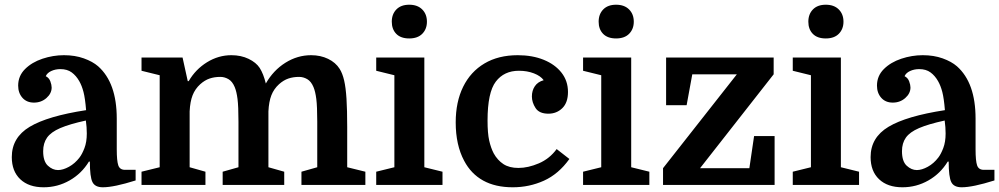

<svg xmlns="http://www.w3.org/2000/svg" viewBox="-20 -784 4236 814"><path d="M30 -118Q30 -201 106 -246.5Q182 -292 345 -317Q341 -367 334 -394Q327 -421 316 -440Q303 -463 284 -477Q265 -491 236 -491Q215 -491 197.5 -483Q180 -475 174 -461Q188 -454 193.5 -439Q199 -424 199 -413Q199 -388 177 -368.5Q155 -349 124 -349Q93 -349 75 -369.5Q57 -390 57 -421Q57 -462 86 -491Q115 -520 160 -535Q205 -550 251 -550Q298 -550 335.5 -536.5Q373 -523 396 -503Q475 -433 475 -281V-151Q475 -102 481.5 -83Q488 -64 510 -64H555V-19Q463 10 416 10Q383 10 372 -12Q361 -34 361 -99H357Q326 -48 275 -19Q224 10 165 10Q102 10 66 -24Q30 -58 30 -118ZM226 -63Q247 -63 272.5 -77Q298 -91 317 -116Q328 -130 338 -156Q348 -182 348 -218Q348 -230 347 -245Q346 -260 344 -273Q275 -258 235.5 -241Q196 -224 179.5 -200.5Q163 -177 163 -143Q163 -100 183 -81.5Q203 -63 226 -63Z M657 -75V-465L580 -484V-540H754L776 -440H780Q809 -490 857.5 -520Q906 -550 961 -550Q1002 -550 1034 -534.5Q1066 -519 1081 -496Q1097 -471 1107 -430Q1139 -486 1190 -518Q1241 -550 1299 -550Q1339 -550 1371 -534.5Q1403 -519 1420 -492Q1432 -473 1439 -443Q1446 -413 1449 -365.5Q1452 -318 1452 -245V-75L1529 -56V0H1258V-56L1325 -75V-268Q1325 -333 1321 -364.5Q1317 -396 1309 -415Q1299 -439 1282.5 -448.5Q1266 -458 1248 -458Q1223 -458 1202.5 -451Q1182 -444 1163 -427Q1141 -407 1130.5 -380Q1120 -353 1118 -312V-75L1185 -56V0H924V-56L991 -75V-268Q991 -333 987 -364.5Q983 -396 975 -415Q965 -439 948.5 -448.5Q932 -458 914 -458Q889 -458 868.5 -451Q848 -444 829 -427Q807 -407 796.5 -380Q786 -353 784 -312V-75L851 -56V0H580V-56Z M1652 -465 1575 -484V-540H1779V-75L1856 -56V0H1575V-56L1652 -75ZM1641 -692Q1641 -724 1660.5 -744Q1680 -764 1715 -764Q1750 -764 1770 -744Q1790 -724 1790 -692Q1790 -661 1770.5 -641Q1751 -621 1715 -621Q1679 -621 1660 -640.5Q1641 -660 1641 -692Z M2175 -550Q2237 -550 2285 -530.5Q2333 -511 2360.5 -476Q2388 -441 2388 -394Q2388 -349 2364 -325.5Q2340 -302 2305 -302Q2266 -302 2250.5 -326Q2235 -350 2235 -375Q2235 -400 2247.5 -418.5Q2260 -437 2285 -444Q2272 -462 2243.5 -473Q2215 -484 2180 -484Q2117 -484 2082 -438Q2047 -392 2047 -273Q2047 -219 2054 -188Q2061 -157 2073 -134Q2089 -105 2114 -88.5Q2139 -72 2178 -72Q2219 -72 2264.5 -91.5Q2310 -111 2340 -152L2394 -110Q2348 -46 2286 -18Q2224 10 2154 10Q2080 10 2028.5 -18.5Q1977 -47 1948 -102Q1912 -169 1912 -265Q1912 -352 1943.5 -416Q1975 -480 2034 -515Q2093 -550 2175 -550Z M2529 -465 2452 -484V-540H2656V-75L2733 -56V0H2452V-56L2529 -75ZM2518 -692Q2518 -724 2537.5 -744Q2557 -764 2592 -764Q2627 -764 2647 -744Q2667 -724 2667 -692Q2667 -661 2647.5 -641Q2628 -621 2592 -621Q2556 -621 2537 -640.5Q2518 -660 2518 -692Z M3157 -71 3177 -207H3264V0H2791V-71L3104 -469H2915L2891 -338H2804V-540H3260V-469L2948 -71Z M3418 -465 3341 -484V-540H3545V-75L3622 -56V0H3341V-56L3418 -75ZM3407 -692Q3407 -724 3426.5 -744Q3446 -764 3481 -764Q3516 -764 3536 -744Q3556 -724 3556 -692Q3556 -661 3536.5 -641Q3517 -621 3481 -621Q3445 -621 3426 -640.5Q3407 -660 3407 -692Z M3671 -118Q3671 -201 3747 -246.5Q3823 -292 3986 -317Q3982 -367 3975 -394Q3968 -421 3957 -440Q3944 -463 3925 -477Q3906 -491 3877 -491Q3856 -491 3838.5 -483Q3821 -475 3815 -461Q3829 -454 3834.5 -439Q3840 -424 3840 -413Q3840 -388 3818 -368.5Q3796 -349 3765 -349Q3734 -349 3716 -369.5Q3698 -390 3698 -421Q3698 -462 3727 -491Q3756 -520 3801 -535Q3846 -550 3892 -550Q3939 -550 3976.5 -536.5Q4014 -523 4037 -503Q4116 -433 4116 -281V-151Q4116 -102 4122.5 -83Q4129 -64 4151 -64H4196V-19Q4104 10 4057 10Q4024 10 4013 -12Q4002 -34 4002 -99H3998Q3967 -48 3916 -19Q3865 10 3806 10Q3743 10 3707 -24Q3671 -58 3671 -118ZM3867 -63Q3888 -63 3913.5 -77Q3939 -91 3958 -116Q3969 -130 3979 -156Q3989 -182 3989 -218Q3989 -230 3988 -245Q3987 -260 3985 -273Q3916 -258 3876.5 -241Q3837 -224 3820.5 -200.5Q3804 -177 3804 -143Q3804 -100 3824 -81.5Q3844 -63 3867 -63Z"/></svg>

Font: Domine
Style: Regular
Weight: 400
Designer: Pablo Impallari, Rodrigo Fuenzalida, Brenda Gallo
Foundry: Pablo Impallari, Rodrigo Fuenzalida, Brenda Gallo
Version: Version 2.000;September 19, 2022;FontCreator 14.0.0.2877 64-